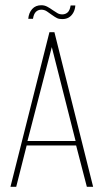

<svg xmlns="http://www.w3.org/2000/svg" viewBox="-20 -714 396 734"><path d="M20 0 169 -591H188L336 0H312L271 -158H82L42 0ZM85 -175H269L178 -534ZM218 -641Q206 -641 198.5 -644.5Q191 -648 177 -658Q170 -663 160 -670Q150 -677 138 -677Q126 -677 117.5 -669Q109 -661 106 -642H88Q90 -665 103 -679.5Q116 -694 138 -694Q150 -694 160.5 -688.5Q171 -683 182 -675Q192 -668 200 -663.5Q208 -659 218 -659Q230 -659 238.5 -666.5Q247 -674 250 -693H268Q267 -678 260.5 -666Q254 -654 243.5 -647.5Q233 -641 218 -641Z"/></svg>

Font: Alumni Sans Thin Thin
Style: Regular
Weight: 250
Version: Version 1.018